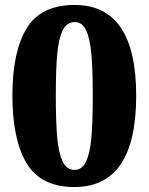

<svg xmlns="http://www.w3.org/2000/svg" viewBox="-20 -744 599 774"><path d="M30 -359Q30 -536 87.5 -630Q145 -724 281 -724Q529 -724 529 -358Q529 10 280 10Q145 10 87.5 -85.5Q30 -181 30 -359ZM354 -358Q354 -463 348.5 -525Q343 -587 327.5 -621Q312 -655 281 -655Q249 -655 232.5 -621Q216 -587 210.5 -524.5Q205 -462 205 -358Q205 -254 210.5 -191Q216 -128 232.5 -93.5Q249 -59 280 -59Q311 -59 327 -93Q343 -127 348.5 -190Q354 -253 354 -358Z"/></svg>

Font: Noto Serif ExtraBold
Style: Regular
Weight: 800
Designer: Monotype Design Team
Foundry: Monotype Imaging Inc.
Version: Version 1.001